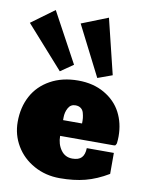

<svg xmlns="http://www.w3.org/2000/svg" viewBox="-106 -969 801 1047"><g transform="rotate(10 294.0 -445.5)"><path d="M298.3 8.8Q219.2 8.8 155 -26.9Q90.8 -62.5 55.2 -122.6Q19.5 -182.6 19.5 -254.4Q19.5 -335 53.2 -397.7Q86.9 -460.4 152.6 -496.8Q218.3 -533.2 306.2 -533.2Q390.1 -533.2 452.1 -497.3Q514.2 -461.4 544.7 -402.8Q575.2 -344.2 575.2 -271Q575.2 -254.4 572.8 -232.4Q568.4 -222.2 566.2 -220.5Q564 -218.8 554.7 -218.8H260.7Q260.7 -173.3 283.9 -140.9Q307.1 -108.4 347.2 -108.4Q382.3 -108.4 398.4 -125.5Q414.6 -142.6 415.5 -178.2H565.4V-62Q501 -23.4 438.7 -7.3Q376.5 8.8 298.3 8.8ZM261.7 -306.2H366.7Q367.2 -323.2 366 -335.9Q364.7 -348.6 360.4 -364.5Q356 -380.4 344.2 -388.9Q332.5 -397.5 314.5 -397.5Q288.1 -397.5 274.9 -373.8Q261.7 -350.1 261.7 -320.3ZM411.1 -899.9 485.8 -594.2 405.3 -564.9 264.6 -841.8ZM118.2 -890.6 268.1 -613.8 197.8 -565.4 -8.8 -797.4Z"/></g></svg>

Font: Bevan
Style: Regular
Weight: 400
Foundry: vernon adams
Version: Version 1.000